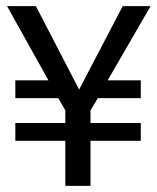

<svg xmlns="http://www.w3.org/2000/svg" viewBox="-20 -606 512 626"><path d="M439 -205V-147H275V0H193V-147H30V-205H193V-246L170 -286H30V-344H138L3 -586H97L238 -314L380 -586H471L331 -344H439V-286H299L275 -246V-205Z"/></svg>

Font: Mukta Mahee
Style: Regular
Weight: 400
Designer: Shuchita Grover, Noopur Datye, Girish Dalvi, Yashodeep Gholap
Foundry: Ek Type
Version: Version 2.538;PS 1.000;hotconv 16.6.51;makeotf.lib2.5.65220;